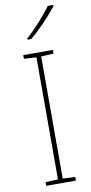

<svg xmlns="http://www.w3.org/2000/svg" viewBox="-104 -993 490 1033"><g transform="rotate(-10 141.5 -476.0)"><path d="M267 -945V-952H237C208 -909 143 -838 98 -798V-792H119C172 -836 232 -900 267 -945ZM223 0V-20L155 -23V-690L223 -694V-714H61V-694L129 -690V-23L61 -20V0Z"/></g></svg>

Font: Noto Sans Malayalam Thin
Style: Regular
Weight: 100
Designer: Jelle Bosma - Monotype Design Team
Foundry: Monotype Imaging Inc.
Version: Version 2.104